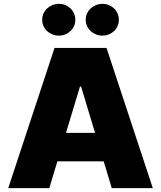

<svg xmlns="http://www.w3.org/2000/svg" viewBox="-20 -976 835 996"><path d="M262.8 -727.3H532.7L772.7 0H559.7L517.8 -139.2H277.7L235.8 0H22.7ZM198.9 -873.6Q198.9 -891.3 205.8 -906.4Q212.7 -921.5 224.6 -932.5Q236.5 -943.5 252.3 -949.8Q268.1 -956 285.5 -956Q302.9 -956 318.4 -949.8Q333.8 -943.5 345.5 -932.5Q357.2 -921.5 364 -906.4Q370.7 -891.3 370.7 -873.6Q370.7 -855.8 364 -840.7Q357.2 -825.6 345.5 -814.6Q333.8 -803.6 318.4 -797.4Q302.9 -791.2 285.5 -791.2Q268.1 -791.2 252.3 -797.4Q236.5 -803.6 224.6 -814.6Q212.7 -825.6 205.8 -840.7Q198.9 -855.8 198.9 -873.6ZM424.7 -873.6Q424.7 -891.3 431.6 -906.4Q438.6 -921.5 450.5 -932.5Q462.4 -943.5 478.2 -949.8Q494 -956 511.4 -956Q528.8 -956 544.2 -949.8Q559.7 -943.5 571.4 -932.5Q583.1 -921.5 589.8 -906.4Q596.6 -891.3 596.6 -873.6Q596.6 -855.8 589.8 -840.7Q583.1 -825.6 571.4 -814.6Q559.7 -803.6 544.2 -797.4Q528.8 -791.2 511.4 -791.2Q494 -791.2 478.2 -797.4Q462.4 -803.6 450.5 -814.6Q438.6 -825.6 431.6 -840.7Q424.7 -855.8 424.7 -873.6ZM322.4 -286.9H473L400.6 -527H394.9Z"/></svg>

Font: Inter P Black
Style: Regular
Weight: 900
Designer: Rasmus Andersson
Foundry: rsms
Version: Version 3.018;git-588b23468